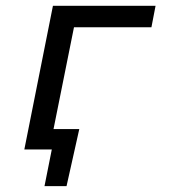

<svg xmlns="http://www.w3.org/2000/svg" viewBox="-20 -510 590 655"><path d="M496.6 -417H232.4L162.6 -69.8H250.5L207 125H131.8L156.7 0H63L160.6 -490.2H510.7Z"/></svg>

Font: Code New Roman
Style: Italic
Weight: 400
Italic angle: -11°
Monospace: yes
Designer: Sam Radian
Foundry: Code New Roman
Version: Version 1.508 October 19, 2014